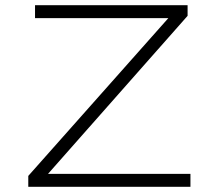

<svg xmlns="http://www.w3.org/2000/svg" viewBox="-20 -720 839 740"><path d="M89 0V-42L650 -674L663 -650H115V-700H703V-659L144 -26L128 -50H714V0Z"/></svg>

Font: Lexend Peta ExtraLight
Style: Regular
Weight: 250
Version: Version 1.007